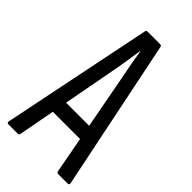

<svg xmlns="http://www.w3.org/2000/svg" viewBox="-211 -711 767 767"><g transform="rotate(45 172.5 -327.5)"><path d="M4 0Q-3 0 -2 -10L128 -648Q129 -655 137 -655H207Q215 -655 216 -648L347 -10Q348 0 341 0H286Q280 0 278 -6L197 -439Q190 -474 183.5 -508.5Q177 -543 172 -578H170Q165 -543 159.5 -508.5Q154 -474 147 -438L66 -6Q65 0 59 0ZM84 -161 96 -224H246L260 -161Z"/></g></svg>

Font: Sofia Sans Extra Condensed
Style: Regular
Weight: 400
Designer: Botio Nikoltchev, Ani Petrova
Foundry: lettersoup
Version: Version 4.101